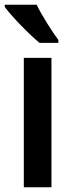

<svg xmlns="http://www.w3.org/2000/svg" viewBox="-34 -786 302 806"><path d="M120 -766H-14V-757C14 -718 91 -639 132 -606H211V-618C185 -653 141 -722 120 -766ZM182 0V-543H66V0Z"/></svg>

Font: Noto Sans Armenian Condensed SemiBold
Style: Regular
Weight: 600
Width: 3
Designer: Monotype Design Team
Foundry: Monotype Imaging Inc.
Version: Version 2.008